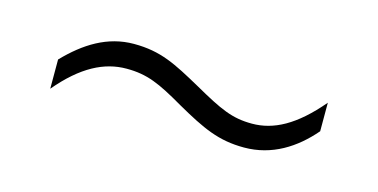

<svg xmlns="http://www.w3.org/2000/svg" viewBox="-29 -448 512 260"><g transform="rotate(15 226.5 -318.5)"><path d="M43 -320V-279C75 -317 105 -332 136 -332C165 -332 183 -324 219 -303C258 -281 281 -270 317 -270C356 -270 387 -290 411 -318V-358C378 -319 349 -304 319 -304C291 -304 274 -312 235 -334C197 -355 175 -367 137 -367C100 -367 70 -348 43 -320Z"/></g></svg>

Font: Noto Sans Gurmukhi Condensed ExtraLight
Style: Regular
Weight: 200
Width: 3
Designer: Jelle Bosma - Monotype Design Team
Foundry: Monotype Imaging Inc.
Version: Version 2.004